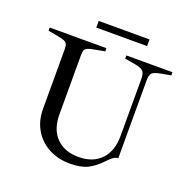

<svg xmlns="http://www.w3.org/2000/svg" viewBox="-141 -939 1070 1087"><g transform="rotate(20 394.0 -395.5)"><path d="M145 -228V-584Q145 -606 140.5 -616.5Q136 -627 123.5 -632.5Q111 -638 83 -643L23 -654V-673H365V-654L306 -643Q277 -638 264.5 -632.5Q252 -627 247.5 -616.5Q243 -606 243 -584V-230Q243 -140 292 -90Q341 -40 426 -40Q513 -40 561.5 -91.5Q610 -143 610 -233V-578Q610 -610 598 -623Q586 -636 548 -643L485 -654V-673H763V-654L703 -643Q664 -636 652.5 -624Q641 -612 641 -581V-110Q626 -110 614.5 -102Q603 -94 591 -82Q579 -70 573 -64Q540 -29 500 -8.5Q460 12 392 12Q323 12 266.5 -17.5Q210 -47 177.5 -101.5Q145 -156 145 -228ZM271 -803H577V-763H271Z"/></g></svg>

Font: Ibarra Real Nova
Style: Regular
Weight: 400
Designer: Jose Maria Ribagorda & Octavio Pardo
Foundry: Jose Maria Ribagorda
Version: Version 1.014